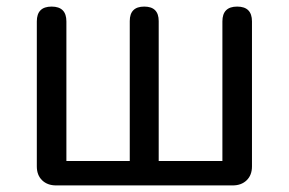

<svg xmlns="http://www.w3.org/2000/svg" viewBox="-20 -563 877 583"><path d="M686.5 0H150.4Q124 0 107.9 -15.6Q91.8 -31.2 91.8 -57.6V-498Q91.8 -543 136.7 -543Q181.6 -543 181.6 -498V-74.2H374V-499Q374 -543 418 -543Q461.9 -543 461.9 -499V-74.2H655.3V-498Q655.3 -543 700.2 -543Q745.1 -543 745.1 -498V-57.6Q745.1 -31.2 729 -15.6Q712.9 0 686.5 0Z"/></svg>

Font: GenSenMaruGothic TW TTF Regular
Style: Regular
Weight: 400
Version: Version 1.301